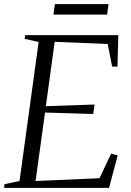

<svg xmlns="http://www.w3.org/2000/svg" viewBox="-32 -914 638 934"><path d="M-12.5 0 -10 -18 63 -33.5 156 -710 88 -725 90.5 -743H543.5L539.5 -590H513.5L492 -700L234 -710.5L191 -397.5L428 -405.5L421.5 -359.5L187 -366.5L141 -33.5L452 -47L508.5 -166.5L540.5 -158L498.5 0ZM235 -894H496L489 -843H228Z"/></svg>

Font: Merriweather 144pt Light
Style: Italic
Weight: 300
Italic angle: -7.8°
Version: Version 2.101